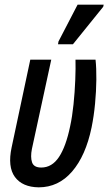

<svg xmlns="http://www.w3.org/2000/svg" viewBox="-20 -795 465 824"><path d="M146 9Q76 8 44 -35.5Q12 -79 30 -163L110 -539H200L117 -156Q110 -121 117.5 -98.5Q125 -76 157 -76Q203 -76 233 -121Q263 -166 281 -253Q290 -294 295.5 -347Q301 -400 303 -451.5Q305 -503 304 -539H390Q394 -503 393.5 -453.5Q393 -404 388 -350.5Q383 -297 373 -248Q348 -127 289.5 -59Q231 9 146 9ZM229 -605 231 -617 313 -775H425L423 -766L293 -605Z"/></svg>

Font: Noto Sans ExtraCondensed Medium
Style: Italic
Weight: 500
Width: 2
Italic angle: -12°
Designer: Monotype Design Team
Foundry: Monotype Imaging Inc.
Version: Version 2.013; ttfautohint (v1.8.4.7-5d5b)